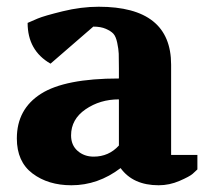

<svg xmlns="http://www.w3.org/2000/svg" viewBox="-20 -535 612 570"><path d="M30 -124Q30 -211 101.5 -256.5Q173 -302 333 -302V-332Q333 -362 332.5 -375.5Q332 -389 328 -408Q324 -427 316.5 -435Q309 -443 294 -449.5Q279 -456 257 -456L130 -346Q62 -385 62 -467L92 -480Q111 -488 166 -501.5Q221 -515 273 -515Q488 -515 488 -343V-75H566V-32Q561 -27 552 -19Q543 -11 513 2Q483 15 451 15Q375 15 338 -36Q271 15 192 15Q123 15 76.5 -20Q30 -55 30 -124ZM191 -133Q191 -104 210.5 -87Q230 -70 258 -70Q303 -70 333 -103V-240Q277 -240 234 -210.5Q191 -181 191 -133Z"/></svg>

Font: Volkhov
Style: Bold
Weight: 700
Designer: Cyreal (www.cyreal.org)
Foundry: Cyreal (www.cyreal.org)
Version: Version 1.010